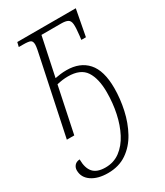

<svg xmlns="http://www.w3.org/2000/svg" viewBox="-194 -617 810 941"><g transform="rotate(-30 211.5 -146.5)"><path d="M131 243Q74 243 39 219Q4 195 4 155Q4 139 14 127.5Q24 116 43 115Q43 164 64.5 188.5Q86 213 134 213Q181 213 216.5 186.5Q252 160 275.5 115Q299 70 311 13.5Q323 -43 323 -104Q323 -181 295 -223.5Q267 -266 196 -266Q166 -266 133 -258L79 0H37L123 -408Q129 -435 132.5 -453.5Q136 -472 136 -481Q136 -500 126 -505.5Q116 -511 84 -511H60L66 -536H397L369 -388H343L346 -412Q351 -454 349 -474Q347 -494 334.5 -500.5Q322 -507 298 -507H186L140 -289Q155 -292 171 -294Q187 -296 205 -296Q281 -296 323 -249Q365 -202 365 -103Q365 -43 351.5 18.5Q338 80 310 131Q282 182 237.5 212.5Q193 243 131 243Z"/></g></svg>

Font: Noto Serif SemiCondensed ExtraLight
Style: Italic
Weight: 200
Width: 4
Italic angle: -12°
Designer: Monotype Design Team
Foundry: Monotype Imaging Inc.
Version: Version 2.013